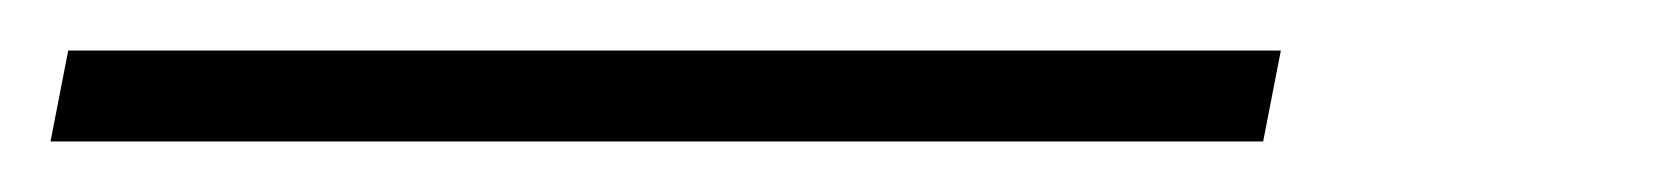

<svg xmlns="http://www.w3.org/2000/svg" viewBox="-45 63 665 76"><path d="M-25 119 -18 83H462L455 119Z"/></svg>

Font: SourceCodeVF
Style: Italic
Weight: 200
Italic angle: -11°
Monospace: yes
Designer: Paul D. Hunt, Teo Tuominen
Foundry: Adobe
Version: Version 1.026;hotconv 1.1.0;makeotfexe 2.6.0